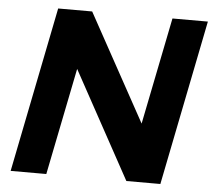

<svg xmlns="http://www.w3.org/2000/svg" viewBox="-51 -755 898 810"><g transform="rotate(5 398.5 -350.0)"><path d="M657 0H513L265 -453L174 0H23L163 -700H307L556 -247L647 -700H797Z"/></g></svg>

Font: Argentum Sans SemiBold
Style: Italic
Weight: 600
Italic angle: -11°
Designer: Julieta Ulanovsky (font), Cristiano Sobral (main changes and remaster)
Foundry: Julieta Ulanovsky (font), Cristiano Sobral (main changes and remaster)
Version: Version 2.007;June 15, 2022;FontCreator 14.0.0.2814 64-bit; 